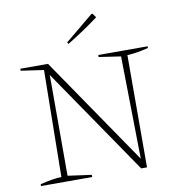

<svg xmlns="http://www.w3.org/2000/svg" viewBox="-93 -953 966 1038"><g transform="rotate(-10 390.5 -434.5)"><path d="M476 -644H747V-635Q688 -619 631 -616L630 0H598L199 -583V-30L329 -12V0H48V-10Q79 -18 108 -23Q137 -28 165 -29L173 -615L48 -633V-644H200L605 -52L596 -615L476 -633ZM328 -731 322 -740 478 -869H484L500 -847Q459 -816 415.5 -787Q372 -758 328 -731Z"/></g></svg>

Font: Piazzolla SC Thin
Style: Regular
Weight: 100
Designer: Juan Pablo del Peral
Foundry: Huerta Tipografica
Version: Version 1.330